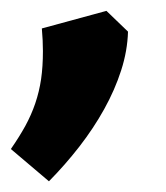

<svg xmlns="http://www.w3.org/2000/svg" viewBox="-29 -196 309 357"><path d="M-8.8 81.1Q6.8 58.6 18.1 38.1Q29.3 17.6 36.6 -3.9Q43.9 -25.4 47.4 -48.8Q50.8 -72.3 50.8 -101.1Q50.8 -110.8 50.3 -121.3Q49.8 -131.8 48.8 -143.1L168.9 -175.8L209 -137.2Q208 -101.6 196.3 -65.2Q184.6 -28.8 164.8 6.8Q145 42.5 118.7 76.4Q92.3 110.4 62 141.1Z"/></svg>

Font: Simonetta
Style: Black Italic
Weight: 900
Italic angle: -2°
Designer: Gayaneh Bagdasaryan
Foundry: Brownfox
Version: Version 1.002